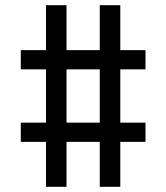

<svg xmlns="http://www.w3.org/2000/svg" viewBox="-20 -737 640 739"><path d="M157 -18V-191H60V-265H157V-470H60V-544H157V-717H236V-544H364V-717H443V-544H540V-470H443V-265H540V-191H443V-18H364V-191H236V-18ZM236 -265H364V-470H236Z"/></svg>

Font: Iosevka HT Extended
Style: Regular
Weight: 400
Width: 7
Monospace: yes
Designer: Belleve Invis
Foundry: Belleve Invis
Version: Version 32.3.0; ttfautohint (v1.8.4)